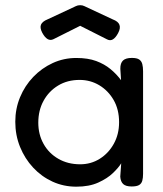

<svg xmlns="http://www.w3.org/2000/svg" viewBox="-20 -692 614 722"><path d="M475 9.2Q453.2 9.2 443.4 0.2Q433.5 -8.8 432.2 -27.8L435.8 -78Q426.2 -62 405 -41.5Q383.8 -21 349.6 -5.5Q315.5 10 267 10Q219 10 177.5 -9Q136 -28 104.6 -61.8Q73.2 -95.5 55.4 -139.5Q37.5 -183.5 37.5 -234.2Q37.5 -283.2 55.4 -326.4Q73.2 -369.5 105.1 -402.8Q137 -436 178.4 -455Q219.8 -474 267 -474Q310.8 -474 341.8 -462.5Q372.8 -451 395.5 -432.2Q418.2 -413.5 435.2 -390.5L432.5 -433.2Q432.2 -454.5 442.5 -464.4Q452.8 -474.2 476 -474.2Q494.8 -474.2 503.5 -468.2Q512.2 -462.2 515.1 -451Q518 -439.8 518 -423.8V-38Q518 -23.5 515.1 -12.6Q512.2 -1.8 503.1 3.8Q494 9.2 475 9.2ZM281.5 -74.2Q322.2 -74.2 355.4 -95.1Q388.5 -116 408.1 -151.6Q427.8 -187.2 427.8 -232.5Q427.8 -280.2 407.4 -315.8Q387 -351.2 353.4 -371.4Q319.8 -391.5 279.5 -391.5Q233.2 -391.5 198.4 -370.2Q163.5 -349 143.8 -313Q124 -277 124 -230.8Q124 -186.2 143.9 -150.8Q163.8 -115.2 199.5 -94.8Q235.2 -74.2 281.5 -74.2ZM281.5 -672.5Q286.5 -672.5 290 -671.6Q293.5 -670.8 297.2 -669L403.8 -619.2Q424.5 -611.5 429.2 -598.6Q434 -585.8 424 -567.2Q414.8 -550 404.5 -543.9Q394.2 -537.8 382.5 -544L281.5 -595L180.8 -544.5Q169.2 -539 158.8 -545.2Q148.2 -551.5 138.8 -569Q129.2 -587.5 134.2 -599.4Q139.2 -611.2 158.8 -619.2L265.5 -669Q269 -670.8 272.8 -671.6Q276.5 -672.5 281.5 -672.5Z"/></svg>

Font: Fredoka Light
Style: Regular
Weight: 300
Designer: Ben Nathan
Foundry: Milena B. Brandão, Ben Nathan
Version: Version 2.001